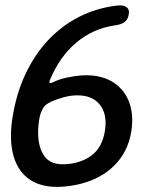

<svg xmlns="http://www.w3.org/2000/svg" viewBox="-20 -695 574 725"><path d="M27 -250Q41 -340 75.5 -414Q110 -488 161.5 -543Q213 -598 279 -631.5Q345 -665 422 -674Q447 -677 458.5 -667.5Q470 -658 466 -640Q463 -621 450 -611.5Q437 -602 413 -599Q331 -587 268 -534Q205 -481 168 -392Q165 -385 168 -382.5Q171 -380 177 -383Q203 -396 232 -402Q261 -408 284 -410Q353 -415 399.5 -389Q446 -363 466 -313.5Q486 -264 476 -200Q466 -137 430.5 -91.5Q395 -46 340 -20.5Q285 5 216 10Q141 15 94.5 -15.5Q48 -46 31 -106.5Q14 -167 27 -250ZM124 -200Q123 -140 147.5 -105.5Q172 -71 229 -75Q288 -79 327 -109Q366 -139 376 -200Q386 -262 358 -298.5Q330 -335 272 -335Q248 -335 221.5 -328Q195 -321 174.5 -311.5Q154 -302 148 -294Q135 -277 130 -254Q125 -231 124 -200Z"/></svg>

Font: Winky Sans
Style: Italic
Weight: 400
Italic angle: -8.97852°
Designer: Simon Atzbach
Foundry: typofactur
Version: Version 1.205